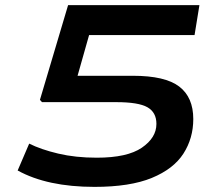

<svg xmlns="http://www.w3.org/2000/svg" viewBox="-20 -720 874 750"><path d="M49 -54 94 -159Q140 -136 207.5 -120Q275 -104 358 -104Q477 -104 534 -143Q591 -182 591 -236Q591 -281 556 -301Q521 -321 434 -321H144L136 -330L246 -700H759L740 -583H328L283 -424H499Q625 -424 680 -382Q735 -340 735 -255Q735 -180 696.5 -120Q658 -60 573 -25Q488 10 349 10Q165 10 49 -54Z"/></svg>

Font: Georama Extended SemiBold
Style: Italic
Weight: 600
Width: 7
Italic angle: -9°
Designer: Jean-Baptiste Levee
Foundry: Production Type
Version: Version 1.000